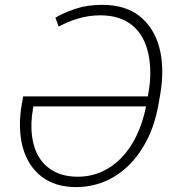

<svg xmlns="http://www.w3.org/2000/svg" viewBox="-20 -757 723 787"><path d="M70 -333.8 74.9 -361.9H585.9L587 -367.5Q596.2 -417.3 596.1 -459Q595.9 -500.7 587.7 -538.4Q579.5 -575.3 563.2 -604.2Q546.9 -633.2 522.2 -653.2Q497.5 -673.3 464.8 -683.8Q432.2 -694.2 391 -694.2Q366.8 -694.2 343.9 -690.7Q321 -687.1 299.4 -680.8Q277.7 -674.4 258 -666Q238.3 -657.7 220.5 -648.1L207 -684.3Q236.9 -703.1 289.1 -720.9Q337.7 -737.2 399.5 -737.2Q492.9 -737.2 551.8 -691.1Q581.3 -668 601.9 -635.1Q622.5 -602.3 633.3 -561.3Q644.2 -520.2 645.1 -471.4Q646 -422.6 636.4 -367.5L631 -337Q621.8 -282.7 606 -237.7Q590.2 -192.8 565.7 -153.1Q541.9 -114 512.1 -83.6Q482.2 -53.3 447.4 -32.5Q412.6 -11.7 373.4 -0.9Q334.2 9.9 291.5 9.9Q206.3 9.9 150.6 -33Q122.5 -54.7 103 -85Q83.5 -115.4 73.2 -153.4Q62.9 -191.4 61.8 -236.9Q60.7 -282.3 70 -333.8ZM298.7 -32.7Q351.9 -32.7 397.5 -53.3Q443.2 -73.9 479 -111.5Q514.9 -149.1 540.3 -202.4Q565.7 -255.7 578.8 -321H116.8L115.4 -312.9Q104.4 -250 111.3 -198.3Q118.3 -146.7 141.7 -109.9Q165.1 -73.2 204.7 -52.9Q244.3 -32.7 298.7 -32.7Z"/></svg>

Font: Inter P Extra Light
Style: Italic
Weight: 200
Italic angle: 9.39999°
Designer: Rasmus Andersson
Foundry: rsms
Version: Version 3.018;git-588b23468